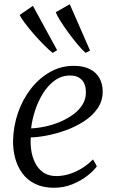

<svg xmlns="http://www.w3.org/2000/svg" viewBox="-20 -874 544 904"><path d="M436 -91Q422 -71 392.5 -47.5Q363 -24 322.2 -7Q281.5 10 234 10Q182 10 144.8 -8.5Q107.5 -27 84.5 -59Q61.5 -91 51.2 -130.2Q41 -169.5 41.5 -211Q43 -280.5 65 -343.8Q87 -407 125.8 -456.5Q164.5 -506 215.8 -535Q267 -564 327.5 -564Q373.5 -564 403.8 -548.2Q434 -532.5 448.8 -505.2Q463.5 -478 463.5 -443.5Q463.5 -398 439 -363Q414.5 -328 375 -302.5Q335.5 -277 289.5 -260.5Q243.5 -244 199.8 -235.8Q156 -227.5 125 -227Q122.5 -197.5 127.2 -165.8Q132 -134 145.8 -106.5Q159.5 -79 184 -62Q208.5 -45 245.5 -45Q273.5 -45 302.8 -53.5Q332 -62 361.5 -79.2Q391 -96.5 418 -123.5ZM310 -518.5Q270 -518.5 237.8 -495Q205.5 -471.5 182.2 -434Q159 -396.5 145 -353.2Q131 -310 126.5 -269.5Q160 -271 196 -279Q232 -287 265.5 -301.5Q299 -316 326 -336Q353 -356 368.8 -382Q384.5 -408 384.5 -438.5Q384.5 -478 364.8 -498.2Q345 -518.5 310 -518.5ZM228 -625Q210 -639 185.8 -663.5Q161.5 -688 137.8 -715.2Q114 -742.5 96.2 -766.5Q78.5 -790.5 72.5 -803.5L135 -846.5L249 -637.5ZM383 -625Q365.5 -640.5 343.5 -667Q321.5 -693.5 300.2 -722.8Q279 -752 263.2 -777.2Q247.5 -802.5 242.5 -816.5L308.5 -854L404 -636Z"/></svg>

Font: Merriweather 28pt Light
Style: Italic
Weight: 300
Italic angle: -7.8°
Version: Version 2.101